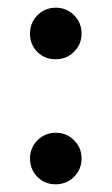

<svg xmlns="http://www.w3.org/2000/svg" viewBox="-20 -478 290 499"><path d="M172.5 -113.5Q192 -94 192 -66Q192 -38 172.5 -18.5Q153 1 124.5 1Q96 1 77 -18.5Q58 -38 58 -66Q58 -94 77.5 -113.5Q97 -133 125 -133Q153 -133 172.5 -113.5ZM172.5 -438.5Q192 -419 192 -391Q192 -363 172.5 -343.5Q153 -324 124.5 -324Q96 -324 77 -343Q58 -362 58 -390.5Q58 -419 77.5 -438.5Q97 -458 125 -458Q153 -458 172.5 -438.5Z"/></svg>

Font: Hind Mysuru Medium
Style: Regular
Weight: 500
Designer: Manushi Parikh, Hitesh Malaviya
Foundry: Indian Type Foundry
Version: Version 0.703;PS 1.0;hotconv 1.0.86;makeotf.lib2.5.63406